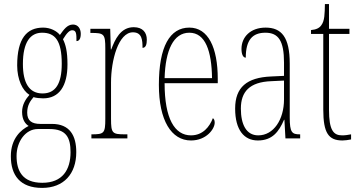

<svg xmlns="http://www.w3.org/2000/svg" viewBox="-20 -677 1757 939"><path d="M186 242C292 242 353 173 353 67C353 -13 322 -71 234 -71H177C136 -71 113 -86 113 -126C113 -162 128 -183 144 -202C155 -198 177 -196 191 -196C270 -196 310 -257 310 -362C310 -426 301 -459 288 -485C308 -518 321 -529 333 -529C353 -529 354 -513 354 -476C368 -476 375 -489 375 -512C375 -536 362 -557 337 -557C308 -557 291 -531 273 -506C258 -525 227 -542 191 -542C111 -542 64 -489 64 -357C64 -288 90 -234 124 -213C106 -193 88 -165 88 -130C88 -91 104 -71 120 -61C84 -43 33 -1 33 87C33 180 78 242 186 242ZM188 -220C123 -220 92 -271 92 -364C92 -472 129 -517 186 -517C249 -517 282 -479 282 -365C282 -268 252 -220 188 -220ZM187 217C89 217 61 158 61 86C61 15 105 -46 165 -46H222C304 -46 325 -4 325 67C325 153 286 217 187 217Z M427 0H603V-20H592C529 -20 523 -25 523 -96V-274C523 -382 559 -519 630 -519C675 -519 677 -480 677 -443C693 -443 698 -460 698 -483C698 -517 679 -544 634 -544C569 -544 542 -483 524 -435H522L519 -536H422V-516H425C489 -516 495 -511 495 -440V-96C495 -25 489 -20 428 -20H427Z M914 10C989 10 1030 -46 1030 -77C1030 -90 1026 -96 1021 -99C1005 -57 972 -15 914 -15C834 -15 785 -97 785 -270H1045V-291C1045 -445 998 -542 906 -542C811 -542 757 -450 757 -262C757 -88 818 10 914 10ZM1017 -295H785C789 -431 828 -517 906 -517C985 -517 1015 -427 1017 -295Z M1241 10C1312 10 1344 -33 1369 -91H1371L1376 0H1448V-20H1446C1408 -20 1397 -29 1397 -103V-366C1397 -495 1357 -542 1279 -542C1205 -542 1161 -496 1161 -438C1161 -411 1169 -395 1182 -395C1182 -482 1215 -517 1278 -517C1342 -517 1369 -477 1369 -371V-306L1306 -303C1187 -298 1130 -250 1130 -146C1130 -41 1174 10 1241 10ZM1243 -15C1184 -15 1158 -69 1158 -146C1158 -228 1200 -276 1307 -280L1369 -283V-191C1369 -92 1318 -15 1243 -15Z M1655 10C1666 10 1682 8 1697 5V-20C1680 -17 1669 -15 1653 -15C1611 -15 1589 -40 1589 -140V-511H1689V-536H1589V-657H1569C1568 -610 1568 -575 1551 -553C1542 -540 1526 -532 1501 -530V-511H1561V-141C1561 -26 1587 10 1655 10Z"/></svg>

Font: Noto Serif Hebrew ExtraCondensed Thin
Style: Regular
Weight: 100
Width: 2
Designer: Monotype Design Team
Foundry: Monotype Imaging Inc.
Version: Version 2.004